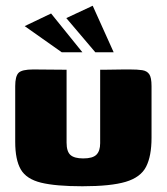

<svg xmlns="http://www.w3.org/2000/svg" viewBox="-20 -642 581 669"><path d="M212 -399V-145Q212 -114 225.5 -102Q239 -90 270 -90Q303 -90 316 -103Q329 -116 329 -143V-399Q330 -399 344.5 -399Q359 -399 378 -399.5Q397 -400 413 -400Q429 -400 432 -400Q459 -400 475.5 -397.5Q492 -395 500 -383.5Q508 -372 508 -342V-162Q508 -98 489 -61Q470 -24 418 -8.5Q366 7 267 7Q174 7 123 -5.5Q72 -18 52.5 -51.5Q33 -85 33 -148V-342Q33 -376 44.5 -388Q56 -400 96 -400Q125 -400 153.5 -399.5Q182 -399 212 -399ZM195 -460 66 -551 158 -595 267 -460ZM312 -460 211 -579 303 -622 376 -460Z"/></svg>

Font: Genos Thin ExtraBold
Style: Regular
Weight: 800
Version: Version 1.010